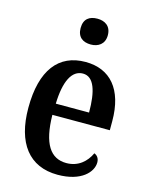

<svg xmlns="http://www.w3.org/2000/svg" viewBox="-116 -836 717 920"><g transform="rotate(15 242.5 -376.0)"><path d="M252 -634C288 -634 320 -653 320 -698C320 -744 288 -762 252 -762C213 -762 185 -744 185 -698C185 -653 213 -634 252 -634ZM260 10C378 10 429 -49 429 -96C429 -117 418 -130 404 -135C384 -91 345 -55 286 -55C207 -55 164 -118 162 -261H447V-306C447 -464 373 -547 251 -547C118 -547 42 -452 42 -264C42 -90 118 10 260 10ZM329 -317H164C167 -429 198 -490 253 -490C308 -490 329 -422 329 -317Z"/></g></svg>

Font: Noto Serif Bengali Condensed SemiBold
Style: Regular
Weight: 600
Width: 3
Designer: Juan Bruce, Universal Thirst, Indian Type Foundry and the Monotype Design Team.
Foundry: Monotype Imaging Inc.
Version: Version 2.003